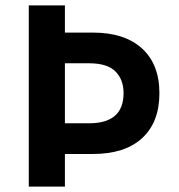

<svg xmlns="http://www.w3.org/2000/svg" viewBox="-20 -687 660 707"><path d="M219 -567H322Q439 -567 503 -508.5Q567 -450 567 -344Q567 -237 503.5 -178.5Q440 -120 322 -120H219V0H86V-667H219ZM435 -344Q435 -394 405 -424Q375 -454 308 -454H219V-233H308Q435 -233 435 -344Z"/></svg>

Font: XXII Aven Bold
Style: Regular
Weight: 700
Designer: Lecter Johnson
Foundry: Doubletwo Studios
Version: Version 1.001